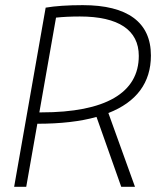

<svg xmlns="http://www.w3.org/2000/svg" viewBox="-20 -723 626 743"><path d="M34.7 0H81.5L124.5 -244.1C214.4 -244.1 291 -252.9 353.5 -270.5L449.2 0H502.4L399.4 -285.6C508.3 -328.1 564 -402.8 564 -508.3C564 -636.7 473.6 -703.1 300.3 -703.1C242.7 -703.1 192.9 -699.7 156.7 -693.4ZM132.3 -288.1 196.8 -654.8C223.6 -657.7 254.9 -659.2 289.1 -659.2C439 -659.2 517.1 -606.4 517.1 -506.8C517.1 -363.3 387.7 -288.1 139.6 -288.1Z"/></svg>

Font: Cascadia Code PL ExtraLight
Style: Italic
Weight: 200
Italic angle: -10°
Monospace: yes
Designer: Aaron Bell
Foundry: Saja Typeworks
Version: Version 2404.023